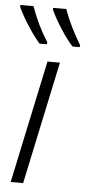

<svg xmlns="http://www.w3.org/2000/svg" viewBox="-63 -797 381 829"><g transform="rotate(5 127.0 -382.5)"><path d="M120 -606 121 -615Q77 -683 48 -765H-9V-757Q6 -723 34 -679.5Q62 -636 88 -606ZM262 -606 263 -615Q242 -649 222.5 -688.5Q203 -728 190 -765H133V-757Q149 -722 176.5 -679Q204 -636 231 -606ZM70 0 183 -532H129L16 0Z"/></g></svg>

Font: Noto Sans UI SemiCondensed Light
Style: Italic
Weight: 300
Width: 4
Designer: Monotype Design Team
Foundry: Monotype Imaging Inc.
Version: 1.001